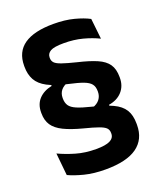

<svg xmlns="http://www.w3.org/2000/svg" viewBox="-134 -739 752 892"><g transform="rotate(-20 242.0 -293.0)"><path d="M274.5 -223.5Q299 -231.5 311 -247.5Q323 -263.5 323 -284.5V-287.5Q323 -310 312.5 -323.2Q302 -336.5 276.8 -346Q251.5 -355.5 205.5 -365.5Q144.5 -379 108.5 -398Q72.5 -417 57.2 -444.8Q42 -472.5 42 -510V-515Q42 -583.5 91 -617.5Q140 -651.5 236 -651.5Q292.5 -651.5 336.5 -640Q380.5 -628.5 409.5 -613L420.5 -511.5Q386 -528.5 343.2 -539.8Q300.5 -551 250.5 -551Q202.5 -551 184.5 -540.5Q166.5 -530 166.5 -511V-507.5Q166.5 -494 175.2 -484.5Q184 -475 208.2 -466.5Q232.5 -458 279 -446.5Q336.5 -433 372.2 -417.5Q408 -402 424.5 -378Q441 -354 441 -314.5V-310.5Q441 -270.5 416.8 -243.5Q392.5 -216.5 350.5 -210L351 -186.5ZM207 -374Q183.5 -366 171.2 -350.8Q159 -335.5 159 -314V-310.5Q159 -289.5 168.5 -275.2Q178 -261 202.8 -250.5Q227.5 -240 272.5 -229Q333.5 -214.5 370.5 -197.2Q407.5 -180 424.2 -153.2Q441 -126.5 441 -84V-78Q441 -7 389.5 30Q338 67 234 67Q175.5 67 130.5 55.5Q85.5 44 54.5 29.5L43.5 -81Q80.5 -63.5 125.8 -50.2Q171 -37 225 -37Q272 -37 293.5 -48Q315 -59 315 -80.5V-84Q315 -99.5 305.5 -109Q296 -118.5 271.5 -127.2Q247 -136 201.5 -147.5Q144 -162.5 109 -179.8Q74 -197 58 -221Q42 -245 42 -280V-284.5Q42 -324.5 65.5 -349.8Q89 -375 130 -383.5L129.5 -403.5Z"/></g></svg>

Font: Anek Tamil SemiBold
Style: Regular
Weight: 600
Version: Version 1.003